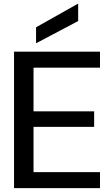

<svg xmlns="http://www.w3.org/2000/svg" viewBox="-20 -965 570 985"><path d="M52 0V-700H493V-618H152V-394H463V-314H152V-82H493V0ZM165 -743V-825L378 -945H381V-857Z"/></svg>

Font: DM Sans 36pt Medium
Style: Regular
Weight: 500
Designer: Colophon Foundry, Jonny Pinhorn
Foundry: Colophon Foundry
Version: Version 4.004;gftools[0.9.30]